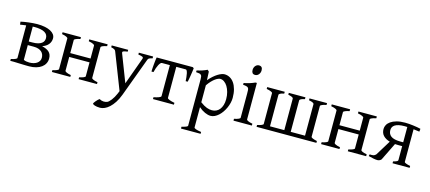

<svg xmlns="http://www.w3.org/2000/svg" viewBox="-63 -1269 4743 2119"><g transform="rotate(15 2308.5 -209.0)"><path d="M188.5 -429.7Q183.6 -429.7 178.7 -429.4Q173.8 -429.2 168.5 -429.2V-258.8H207.5Q247.6 -258.8 273.9 -266.1Q300.3 -273.4 315.4 -285.2Q330.6 -296.9 336.7 -312Q342.8 -327.1 342.8 -342.8Q342.8 -363.3 334 -379.4Q325.2 -395.5 306.4 -406.7Q287.6 -418 258.5 -423.8Q229.5 -429.7 188.5 -429.7ZM168.5 -217.8V-52.7Q168.5 -51.8 169.4 -48.8Q181.6 -42 199 -39.1Q216.3 -36.1 233.4 -36.1Q258.8 -36.1 280.8 -41.7Q302.7 -47.4 319.1 -58.3Q335.4 -69.3 345 -85.4Q354.5 -101.6 354.5 -122.1Q354.5 -142.1 347.7 -159.4Q340.8 -176.8 326.7 -189.7Q312.5 -202.6 290 -210.2Q267.6 -217.8 236.3 -217.8ZM434.6 -134.3Q434.6 -103.5 421.1 -77.9Q407.7 -52.2 382.8 -33.9Q357.9 -15.6 322.3 -5.4Q286.6 4.9 242.2 4.9Q233.4 4.9 220.9 4.6Q208.5 4.4 194.6 4.2Q180.7 3.9 165.8 3.4Q150.9 2.9 136.7 2.4Q103 1.5 66.4 0H26.9V-21Q60.1 -27.8 77.6 -35.9Q95.2 -43.9 95.2 -50.8V-423.3Q76.7 -420.9 59.1 -418.5Q41.5 -416 27.3 -413.6L23.4 -446.8Q39.6 -450.7 62.5 -454.6Q85.4 -458.5 111.1 -461.7Q136.7 -464.8 162.8 -466.8Q189 -468.8 210.4 -468.8Q258.3 -468.8 296.9 -461.2Q335.4 -453.6 362.5 -439.5Q389.6 -425.3 404.1 -405.5Q418.5 -385.7 418.5 -360.8Q418 -321.3 393.6 -291.5Q369.1 -261.7 324.2 -247.6Q350.6 -240.7 371.1 -231.7Q391.6 -222.7 405.8 -209.5Q419.9 -196.3 427.2 -178Q434.6 -159.7 434.6 -134.3Z M807.6 0V-21Q840.8 -27.8 858.4 -35.9Q876 -43.9 876 -50.8V-210H644V-50.8Q644 -44.9 660.4 -36.4Q676.8 -27.8 712.4 -21V0H502.4V-21Q535.6 -27.8 553.2 -35.9Q570.8 -43.9 570.8 -50.8V-403.3Q570.8 -409.2 554.4 -417.7Q538.1 -426.3 502.4 -433.1V-454.1H712.4V-433.1Q679.2 -426.3 661.6 -418.2Q644 -410.2 644 -403.3V-253.9H876V-403.3Q876 -409.2 859.6 -417.7Q843.3 -426.3 807.6 -433.1V-454.1H1017.6V-433.1Q984.4 -426.3 966.8 -418.2Q949.2 -410.2 949.2 -403.3V-50.8Q949.2 -44.9 965.6 -36.4Q981.9 -27.8 1017.6 -21V0Z M1537.1 -433.1Q1522.5 -429.7 1513.2 -426.8Q1503.9 -423.8 1498 -420.2Q1492.2 -416.5 1489 -411.9Q1485.8 -407.2 1483.4 -399.9L1320.3 40Q1299.8 94.2 1274.7 132.8Q1249.5 171.4 1222.4 196Q1195.3 220.7 1168 232.4Q1140.6 244.1 1116.2 244.1Q1097.7 244.1 1082 241.7Q1066.4 239.3 1055.2 235.6Q1043.9 231.9 1037.6 227.3Q1031.2 222.7 1031.2 218.3Q1031.2 215.3 1037.1 206.5Q1043 197.8 1051.8 187.3Q1060.5 176.8 1070.6 167Q1080.6 157.2 1088.4 152.3Q1111.8 166 1135 167Q1158.2 168 1176.3 161.1Q1185.1 158.2 1196.8 147.5Q1208.5 136.7 1220.5 121.1Q1232.4 105.5 1243.9 85.7Q1255.4 65.9 1264.2 44.9L1278.3 11.2L1118.2 -399.9Q1113.8 -413.6 1101.1 -420.7Q1088.4 -427.7 1064 -433.1V-454.1H1252.4V-433.1Q1233.4 -430.7 1221.4 -428.2Q1209.5 -425.8 1202.9 -422.1Q1196.3 -418.5 1195.3 -413.1Q1194.3 -407.7 1197.3 -399.9L1317.4 -88.9L1430.2 -399.9Q1432.6 -407.2 1430.9 -412.4Q1429.2 -417.5 1422.6 -421.1Q1416 -424.8 1404.1 -427.5Q1392.1 -430.2 1374 -433.1V-454.1H1537.1Z M1657.2 0V-21Q1673.8 -24.4 1688.7 -28.3Q1703.6 -32.2 1715.1 -36.6Q1726.6 -41 1733.4 -45.7Q1740.2 -50.3 1740.2 -55.7V-410.2H1649.4Q1641.6 -410.2 1633.1 -401.1Q1624.5 -392.1 1616 -376Q1607.4 -359.9 1599.4 -337.6Q1591.3 -315.4 1585.4 -289.1H1562.5Q1562.5 -295.9 1563 -309.3Q1563.5 -322.8 1564.7 -338.9Q1565.9 -355 1567.6 -372.6Q1569.3 -390.1 1571 -406.2Q1572.8 -422.4 1574.5 -435.1Q1576.2 -447.8 1578.1 -454.1H1990.2L2003.4 -445.3Q2002.9 -439 2001.5 -426.5Q2000 -414.1 1997.6 -398.4Q1995.1 -382.8 1992.7 -365.7Q1990.2 -348.6 1987.3 -332.8Q1984.4 -316.9 1981.9 -304Q1979.5 -291 1977.5 -284.2H1954.6Q1953.1 -307.1 1950.9 -329.8Q1948.7 -352.5 1944.8 -370.4Q1940.9 -388.2 1935.3 -399.2Q1929.7 -410.2 1921.9 -410.2H1813.5V-55.7Q1813.5 -50.8 1819.8 -46.1Q1826.2 -41.5 1837.2 -36.9Q1848.1 -32.2 1863.5 -28.3Q1878.9 -24.4 1896.5 -21V0Z M2438 -208Q2438 -250.5 2428 -287.1Q2418 -323.7 2401.4 -350.6Q2384.8 -377.4 2362.8 -392.6Q2340.8 -407.7 2317.4 -407.7Q2308.6 -407.7 2294.4 -402.3Q2280.3 -397 2262.2 -384.3Q2244.1 -371.6 2223.6 -350.3Q2203.1 -329.1 2181.6 -297.9V-104Q2203.6 -87.4 2222.4 -76.7Q2241.2 -65.9 2257.6 -59.8Q2273.9 -53.7 2288.6 -51.3Q2303.2 -48.8 2316.4 -48.8Q2342.8 -48.8 2365 -59.1Q2387.2 -69.3 2403.3 -89.4Q2419.4 -109.4 2428.7 -139.2Q2438 -168.9 2438 -208ZM2503.9 -240.2Q2503.9 -211.9 2496.6 -182.1Q2489.3 -152.3 2476.6 -124Q2463.9 -95.7 2446.3 -70.3Q2428.7 -44.9 2408 -26.1Q2387.2 -7.3 2364.3 3.7Q2341.3 14.6 2317.4 14.6Q2288.6 14.6 2252.4 -1.5Q2216.3 -17.6 2181.6 -47.9V183.1Q2181.6 190.9 2200 198.7Q2218.3 206.5 2264.2 213.4V234.4H2040V213.4Q2072.3 205.6 2090.3 198.5Q2108.4 191.4 2108.4 183.1V-347.2Q2108.4 -365.2 2106.4 -377Q2104.5 -388.7 2097.4 -395.8Q2090.3 -402.8 2076.9 -406Q2063.5 -409.2 2040 -410.2V-429.7Q2056.6 -433.1 2071.8 -437.3Q2086.9 -441.4 2101.1 -446Q2115.2 -450.7 2129.2 -456.3Q2143.1 -461.9 2157.2 -468.8L2174.3 -451.7L2178.7 -355Q2203.1 -384.3 2227.8 -405.8Q2252.4 -427.2 2274.9 -441.2Q2297.4 -455.1 2316.7 -461.9Q2335.9 -468.8 2350.1 -468.8Q2383.3 -468.8 2411.6 -453.1Q2439.9 -437.5 2460.4 -408Q2481 -378.4 2492.4 -335.9Q2503.9 -293.5 2503.9 -240.2Z M2577.1 0V-21Q2610.4 -27.8 2627.9 -35.9Q2645.5 -43.9 2645.5 -50.8V-327.1Q2645.5 -352.1 2644.5 -367.4Q2643.6 -382.8 2637.2 -391.4Q2630.9 -399.9 2616.9 -403.8Q2603 -407.7 2577.1 -410.2V-429.7Q2592.3 -432.6 2609.1 -436.8Q2626 -440.9 2642.6 -446Q2659.2 -451.2 2674.3 -457Q2689.5 -462.9 2702.1 -468.8H2718.8V-50.8Q2718.8 -44.9 2735.1 -36.4Q2751.5 -27.8 2787.1 -21V0ZM2733.4 -615.7Q2733.4 -602.1 2729 -589.8Q2724.6 -577.6 2717 -568.6Q2709.5 -559.6 2699.2 -554.2Q2689 -548.8 2676.8 -548.8Q2654.8 -548.8 2645.3 -561Q2635.7 -573.2 2635.7 -595.7Q2635.7 -609.4 2640.1 -621.6Q2644.5 -633.8 2652.3 -642.8Q2660.2 -651.9 2670.2 -657Q2680.2 -662.1 2691.9 -662.1Q2733.4 -662.1 2733.4 -615.7Z M3277.8 -454.1V-433.1Q3245.6 -426.8 3232.4 -418.9Q3219.2 -411.1 3219.2 -404.3V-43.9H3382.8V-404.3Q3382.8 -407.2 3380.4 -410.9Q3377.9 -414.6 3371.3 -418.5Q3364.7 -422.4 3353.3 -426Q3341.8 -429.7 3324.2 -433.1V-454.1H3524.4V-433.1Q3491.2 -426.3 3473.6 -418.2Q3456.1 -410.2 3456.1 -403.3V-50.8Q3456.1 -43.9 3473.6 -35.9Q3491.2 -27.8 3524.4 -21V0H2840.8V-21Q2874 -27.8 2891.6 -35.9Q2909.2 -43.9 2909.2 -50.8V-404.3Q2909.2 -410.2 2892.8 -418.2Q2876.5 -426.3 2840.8 -433.1V-454.1H3041V-433.1Q3008.8 -426.8 2995.6 -418.9Q2982.4 -411.1 2982.4 -404.3V-43.9H3146V-404.3Q3146 -407.2 3143.6 -410.9Q3141.1 -414.6 3134.5 -418.5Q3127.9 -422.4 3116.5 -426Q3105 -429.7 3087.4 -433.1V-454.1Z M3883.3 0V-21Q3916.5 -27.8 3934.1 -35.9Q3951.7 -43.9 3951.7 -50.8V-210H3719.7V-50.8Q3719.7 -44.9 3736.1 -36.4Q3752.4 -27.8 3788.1 -21V0H3578.1V-21Q3611.3 -27.8 3628.9 -35.9Q3646.5 -43.9 3646.5 -50.8V-403.3Q3646.5 -409.2 3630.1 -417.7Q3613.8 -426.3 3578.1 -433.1V-454.1H3788.1V-433.1Q3754.9 -426.3 3737.3 -418.2Q3719.7 -410.2 3719.7 -403.3V-253.9H3951.7V-403.3Q3951.7 -409.2 3935.3 -417.7Q3918.9 -426.3 3883.3 -433.1V-454.1H4093.3V-433.1Q4060.1 -426.3 4042.5 -418.2Q4024.9 -410.2 4024.9 -403.3V-50.8Q4024.9 -44.9 4041.3 -36.4Q4057.6 -27.8 4093.3 -21V0Z M4275.9 -347.2Q4275.9 -302.7 4308.3 -278.8Q4340.8 -254.9 4412.6 -253.9H4448.2V-428.7Q4439.9 -429.2 4431.9 -429.4Q4423.8 -429.7 4417 -429.7Q4377.4 -429.7 4350.6 -423.6Q4323.7 -417.5 4307.1 -406.5Q4290.5 -395.5 4283.2 -380.4Q4275.9 -365.2 4275.9 -347.2ZM4125 -29.3Q4140.1 -28.3 4150.9 -28.6Q4161.6 -28.8 4169.7 -31Q4177.7 -33.2 4184.1 -37.8Q4190.4 -42.5 4197.8 -50.3L4303.2 -222.2Q4255.9 -235.4 4228 -264.2Q4200.2 -293 4200.2 -340.3Q4200.2 -363.8 4212.4 -386.7Q4224.6 -409.7 4250.7 -428Q4276.9 -446.3 4317.1 -457.5Q4357.4 -468.8 4414.1 -468.8Q4436 -468.8 4459.7 -466.8Q4483.4 -464.8 4506.8 -461.9Q4530.3 -459 4552.2 -455.1Q4574.2 -451.2 4593.3 -446.8L4589.8 -413.6L4521.5 -422.4V-50.8Q4521.5 -42 4539.6 -35.2Q4557.6 -28.3 4589.8 -21V0H4394.5V-21Q4412.6 -25.9 4423.3 -29.8Q4434.1 -33.7 4439.5 -37.1Q4444.8 -40.5 4446.5 -43.7Q4448.2 -46.9 4448.2 -50.8V-210H4405.8Q4384.8 -210 4365.7 -211.4L4267.1 -10.3Q4260.7 -2 4248 3.9Q4235.4 9.8 4222.7 9.8Q4204.6 9.8 4177.5 4.6Q4150.4 -0.5 4120.1 -8.8Z"/></g></svg>

Font: Gentium Plus Cyr
Style: Regular
Weight: 400
Designer: J. Victor Gaultney, Annie Olsen, Iska Routamaa, Becca Hirsbrunner
Foundry: SIL International
Version: Version 5.000